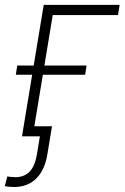

<svg xmlns="http://www.w3.org/2000/svg" viewBox="-49 -561 513 790"><path d="M443.4 -541 436.5 -499H168L85.4 0H41.5L130.9 -541ZM16.1 -253.4 22 -291.5H307.1L301.3 -253.4ZM8.3 208.5Q-2.4 208.5 -12.2 207.5Q-22 206.5 -29.3 205.1L-19 165Q-11.7 166 -3.2 167Q5.4 168 14.6 168Q50.3 168 72.5 145.5Q94.7 123 102.5 76.2L115.2 0H67.4L74.2 -41.5H165L146 73.2Q135.3 139.2 99.9 173.8Q64.5 208.5 8.3 208.5Z"/></svg>

Font: Inter 17pt ExtraLight
Style: Italic
Weight: 250
Italic angle: -9.3988°
Version: Version 4.001;git-66647c0bb